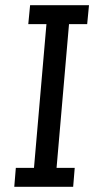

<svg xmlns="http://www.w3.org/2000/svg" viewBox="-20 -720 363 740"><path d="M35 0 41 -73H111L159 -627H89L96 -700H323L316 -627H246L198 -73H268L262 0Z"/></svg>

Font: Share
Style: Italic
Weight: 400
Version: Version 1.002